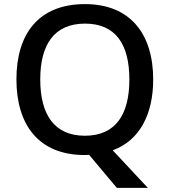

<svg xmlns="http://www.w3.org/2000/svg" viewBox="-20 -745 826 935"><path d="M726 -358C726 -580 614 -725 394 -725C167 -725 60 -579 60 -359C60 -138 167 10 393 10C400 10 407 9 414 9L549 170H700L529 -13C660 -61 726 -188 726 -358ZM176 -358C176 -528 244 -630 394 -630C544 -630 610 -528 610 -358C610 -188 544 -84 393 -84C244 -84 176 -188 176 -358Z"/></svg>

Font: Noto Sans Lisu Medium
Style: Regular
Weight: 500
Designer: Monotype Design Team. David Williams.
Foundry: Monotype Imaging Inc.
Version: Version 2.102